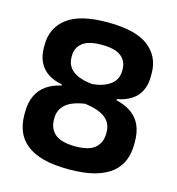

<svg xmlns="http://www.w3.org/2000/svg" viewBox="-101 -740 776 843"><g transform="rotate(15 287.0 -319.0)"><path d="M286 15Q218 15 170.5 2.2Q123 -10.5 93.5 -34.5Q64 -58.5 50.5 -91.8Q37 -125 37 -165.5V-178Q37 -221.5 51.5 -252.8Q66 -284 93.8 -303.8Q121.5 -323.5 161.5 -332.5V-337.5Q123 -344.5 96.8 -362.2Q70.5 -380 57 -408Q43.5 -436 43.5 -473.5V-486Q43.5 -563 101.8 -608Q160 -653 286 -653Q413.5 -653 471.8 -608Q530 -563 530 -486V-473.5Q530 -435.5 516.5 -407.5Q503 -379.5 476.5 -362.2Q450 -345 411.5 -337.5V-332.5Q452 -323 479.8 -303.5Q507.5 -284 522 -253Q536.5 -222 536.5 -178V-165.5Q536.5 -126.5 523.8 -93.5Q511 -60.5 482 -36.2Q453 -12 405 1.5Q357 15 286 15ZM288 -90Q352 -90 378.8 -114.5Q405.5 -139 405.5 -178.5V-186.5Q405.5 -226 375.8 -249.8Q346 -273.5 283 -282Q224 -273.5 196 -249Q168 -224.5 168 -186.5V-178.5Q168 -139 195.8 -114.5Q223.5 -90 288 -90ZM290 -373.5Q340.5 -378 371.2 -400.8Q402 -423.5 402 -464.5V-470Q402 -507 374.8 -529Q347.5 -551 286 -551Q226 -551 198.8 -529Q171.5 -507 171.5 -470.5V-464.5Q171.5 -437.5 185.5 -418.2Q199.5 -399 225.8 -388Q252 -377 290 -373.5Z"/></g></svg>

Font: Anek Telugu SemiBold
Style: Regular
Weight: 600
Designer: Omkar Bhoir (Telugu), Yesha Goshar (Latin)
Foundry: Ek Type
Version: Version 1.003